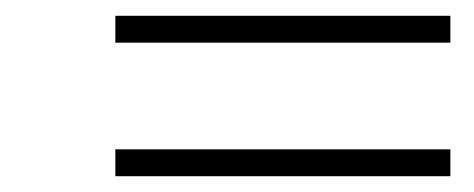

<svg xmlns="http://www.w3.org/2000/svg" viewBox="-20 -372 600 243"><path d="M126 -352H550V-318H126ZM126 -183H550V-149H126Z"/></svg>

Font: Cairo ExtraLight
Style: Italic
Weight: 275
Italic angle: -13°
Designer: Mohamed Gaber, Accademia di Belle Arti di Urbino and others
Foundry: Kief Type Foundry, Accademia di Belle Arti di Urbino and others
Version: Version 3.011